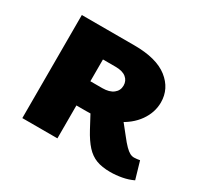

<svg xmlns="http://www.w3.org/2000/svg" viewBox="-110 -613 798 763"><g transform="rotate(30 289.5 -231.0)"><path d="M64 0V-473H305Q407 -473 458.5 -432.5Q510 -392 510 -329Q510 -283 481.5 -242.5Q453 -202 399.5 -176.5Q346 -151 270 -151H156V-262H280Q312 -262 330 -276Q348 -290 348 -313Q348 -335 331.5 -348.5Q315 -362 283 -362H225V0ZM473 11Q435 11 409 1Q383 -9 362 -32Q341 -55 320 -94L274 -180L397 -217L456 -143Q473 -121 485.5 -108.5Q498 -96 507.5 -91Q517 -86 527 -86Q534 -86 540.5 -87Q547 -88 553 -89L576 -10Q553 1 526 6Q499 11 473 11Z"/></g></svg>

Font: Ysabeau SC Black
Style: Regular
Weight: 900
Designer: Christian Thalmann (Catharsis Fonts)
Version: Version 2.001;gftools[0.9.30]; featfreeze: smcp